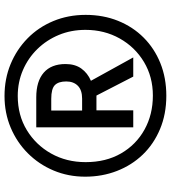

<svg xmlns="http://www.w3.org/2000/svg" viewBox="28 -792 774 871"><g transform="rotate(-90 415.5 -357.0)"><path d="M416 10Q333 10 265 -18.5Q197 -47 149 -97Q101 -147 75 -214Q49 -281 49 -358Q49 -435 77 -501.5Q105 -568 155 -618Q205 -668 271.5 -696Q338 -724 415 -724Q493 -724 559.5 -696.5Q626 -669 676.5 -619.5Q727 -570 755 -502.5Q783 -435 783 -356Q783 -276 756 -209Q729 -142 680 -93Q631 -44 564 -17Q497 10 416 10ZM417 -51Q502 -51 569.5 -91.5Q637 -132 676 -201.5Q715 -271 715 -357Q715 -422 692 -477.5Q669 -533 628 -575Q587 -617 532.5 -640.5Q478 -664 415 -664Q328 -664 260.5 -623Q193 -582 154 -512.5Q115 -443 115 -356Q115 -264 154.5 -195.5Q194 -127 262.5 -89Q331 -51 417 -51ZM273 -140V-580H409Q482 -580 521 -546Q560 -512 560 -447Q560 -404 539.5 -375.5Q519 -347 484 -332L590 -140H503L417 -307H350V-140ZM403 -372Q442 -372 461.5 -391.5Q481 -411 481 -444Q481 -479 464.5 -495.5Q448 -512 402 -512H349V-372Z"/></g></svg>

Font: Noto Sans Gurmukhi Condensed
Style: Bold
Weight: 700
Width: 3
Designer: Jelle Bosma - Monotype Design Team
Foundry: Monotype Imaging Inc.
Version: Version 2.004; ttfautohint (v1.8.4.7-5d5b)